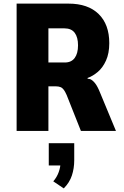

<svg xmlns="http://www.w3.org/2000/svg" viewBox="-20 -725 684 1063"><path d="M72 0V-705H359Q467 -705 526 -647.5Q585 -590 585 -486Q585 -430 567 -390Q549 -350 521 -326.5Q493 -303 464 -293L466 -289L479 -287Q493 -281 506.5 -264Q520 -247 534 -212L622 0H428L349 -199Q341 -217 333.5 -227.5Q326 -238 315.5 -242.5Q305 -247 289 -247H248V0ZM248 -379H339Q375 -379 393.5 -404Q412 -429 412 -474Q412 -519 393.5 -543.5Q375 -568 337 -568H248ZM333 318 275 279Q295 256 305 228Q315 200 315 176L346 191H250V68H391V162Q391 207 378 246.5Q365 286 333 318Z"/></svg>

Font: Nunito Sans 7pt Condensed Black
Style: Regular
Weight: 900
Width: 3
Designer: Vernon Adams
Foundry: Vernon Adams
Version: Version 3.101;gftools[0.9.27]